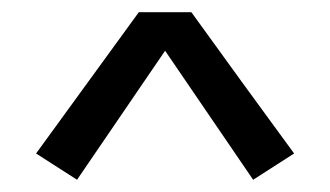

<svg xmlns="http://www.w3.org/2000/svg" viewBox="-20 -744 540 314"><path d="M394 -450 250 -661 106 -450 39 -493 207 -724H293L377 -608L461 -493Z"/></svg>

Font: Iosevka Term
Style: Regular
Weight: 400
Monospace: yes
Designer: Belleve Invis
Foundry: Belleve Invis
Version: Version 30.0.1